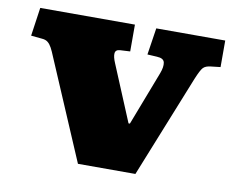

<svg xmlns="http://www.w3.org/2000/svg" viewBox="-64 -610 838 691"><g transform="rotate(10 355.5 -264.5)"><path d="M261 0 106 -363Q98 -383 91.5 -395Q85 -407 77 -413.5Q69 -420 56 -421L15 -425L30 -529H376V-431L339 -429Q323 -428 321.5 -415Q320 -402 330 -379L415 -175H420L496 -373Q505 -397 502 -412.5Q499 -428 474 -429L439 -431L454 -529H706V-432L671 -428Q652 -426 643.5 -417Q635 -408 621 -374L471 0Z"/></g></svg>

Font: Literata Variable Black
Style: Regular
Weight: 900
Designer: Latin by Veronika Burian and Jose Scaglione. Greek by Irene Vlachou. Cyrillic by Vera Evstafieva.
Foundry: TypeTogether
Version: Version 3.021